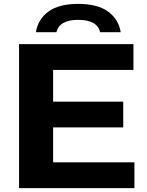

<svg xmlns="http://www.w3.org/2000/svg" viewBox="-20 -967 757 987"><path d="M253 -132.5H671V0H78V-740H666V-607.5H253V-444.5H613.5V-312H253ZM382 -947Q482.5 -947 536.2 -907Q590 -867 600.5 -801.5H495Q479.5 -865 382 -865Q285.5 -865 270 -801.5H164.5Q175 -867.5 228.5 -907.2Q282 -947 382 -947Z"/></svg>

Font: Encode Sans Expanded
Style: Bold
Weight: 700
Width: 7
Designer: Multiple Designers
Foundry: Impallari Type
Version: Version 2.000